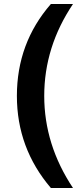

<svg xmlns="http://www.w3.org/2000/svg" viewBox="-20 -765 419 955"><path d="M233 170H343Q200 -45 200 -288Q200 -532 343 -745H233Q64 -551 64 -288Q64 -28 233 170Z"/></svg>

Font: Plus Jakarta Sans
Style: Bold
Weight: 700
Designer: Gumpita Rahayu
Foundry: Tokotype
Version: Version 2.004; ttfautohint (v1.8.3)